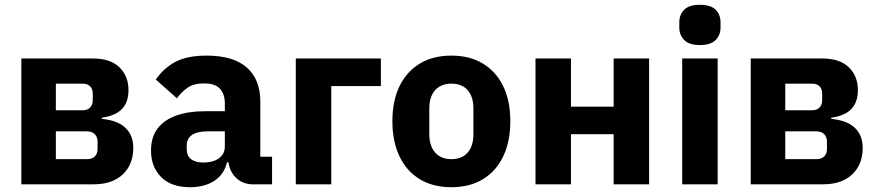

<svg xmlns="http://www.w3.org/2000/svg" viewBox="-20 -769 3659 801"><path d="M69 0V-525H368Q440 -525 478 -488.5Q516 -452 516 -393Q516 -343 489 -314.5Q462 -286 405 -278V-273Q470 -267 503 -236Q536 -205 536 -152Q536 -106 516 -71.5Q496 -37 459 -18.5Q422 0 370 0ZM213 -105H343Q363 -105 375 -116Q387 -127 387 -147V-178Q387 -198 375 -209.5Q363 -221 343 -221H213ZM213 -309H325Q345 -309 356 -320.5Q367 -332 367 -351V-378Q367 -398 356 -409Q345 -420 325 -420H213Z M1115 0H1033Q1006 0 982.5 -13.5Q959 -27 945 -53.5Q931 -80 931 -117V-130L963 -92H927Q915 -41 874 -14.5Q833 12 773 12Q694 12 652 -30.5Q610 -73 610 -141Q610 -197 637.5 -233Q665 -269 715.5 -287Q766 -305 835 -305H918V-338Q918 -376 898 -398.5Q878 -421 831 -421Q787 -421 761 -402Q735 -383 718 -359L630 -437Q662 -484 711 -510.5Q760 -537 842 -537Q953 -537 1009.5 -487.5Q1066 -438 1066 -345V-115H1115ZM918 -221H846Q803 -221 781 -206Q759 -191 759 -162V-147Q759 -119 777 -105Q795 -91 828 -91Q853 -91 873 -98Q893 -105 905.5 -120Q918 -135 918 -159Z M1214 0V-525H1569V-410H1362V0Z M1863 12Q1786 12 1731 -21.5Q1676 -55 1646.5 -117Q1617 -179 1617 -263Q1617 -348 1646.5 -409Q1676 -470 1731 -503.5Q1786 -537 1863 -537Q1940 -537 1995 -503.5Q2050 -470 2079.5 -409Q2109 -348 2109 -263Q2109 -179 2079.5 -117Q2050 -55 1995 -21.5Q1940 12 1863 12ZM1863 -105Q1907 -105 1931 -132.5Q1955 -160 1955 -209V-316Q1955 -366 1931 -393Q1907 -420 1863 -420Q1820 -420 1795.5 -393Q1771 -366 1771 -316V-209Q1771 -160 1795.5 -132.5Q1820 -105 1863 -105Z M2214 0V-525H2362V-324H2540V-525H2688V0H2540V-209H2362V0Z M2900 -581Q2855 -581 2834.5 -602Q2814 -623 2814 -654V-676Q2814 -708 2834.5 -728.5Q2855 -749 2900 -749Q2945 -749 2965.5 -728.5Q2986 -708 2986 -676V-654Q2986 -623 2965.5 -602Q2945 -581 2900 -581ZM2826 0V-525H2974V0Z M3112 0V-525H3411Q3483 -525 3521 -488.5Q3559 -452 3559 -393Q3559 -343 3532 -314.5Q3505 -286 3448 -278V-273Q3513 -267 3546 -236Q3579 -205 3579 -152Q3579 -106 3559 -71.5Q3539 -37 3502 -18.5Q3465 0 3413 0ZM3256 -105H3386Q3406 -105 3418 -116Q3430 -127 3430 -147V-178Q3430 -198 3418 -209.5Q3406 -221 3386 -221H3256ZM3256 -309H3368Q3388 -309 3399 -320.5Q3410 -332 3410 -351V-378Q3410 -398 3399 -409Q3388 -420 3368 -420H3256Z"/></svg>

Font: IBM Plex Sans
Style: Bold
Weight: 700
Designer: Mike Abbink, Paul van der Laan, Pieter van Rosmalen
Foundry: Bold Monday
Version: Version 3.201